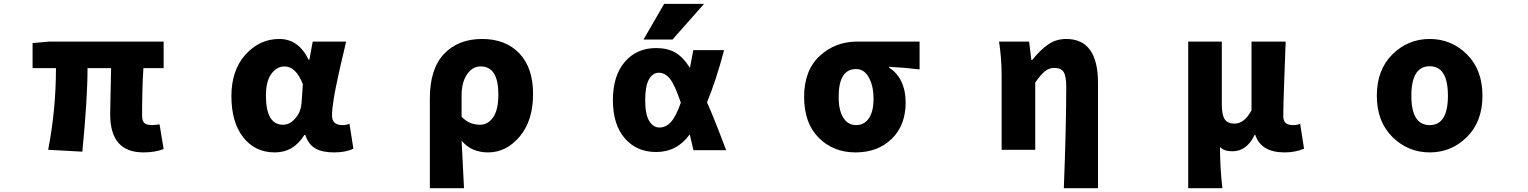

<svg xmlns="http://www.w3.org/2000/svg" viewBox="-20 -788 8040 1010"><path d="M734.4 13.7Q559.6 13.7 559.6 -186.5Q559.6 -200.2 561.5 -290Q563.5 -379.9 564.5 -429.7H440.4Q440.4 -267.6 413.1 9.8L233.4 0Q274.4 -212.9 274.4 -429.7H151.4V-561.5L238.3 -569.3H840.8V-429.7H734.4Q727.5 -333 727.5 -179.7Q727.5 -151.4 739.7 -140.6Q752 -129.9 779.3 -129.9Q788.1 -129.9 819.3 -133.8L840.8 -3.9Q795.9 13.7 734.4 13.7Z M1425.8 13.7Q1321.3 13.7 1259.3 -65.9Q1197.3 -145.5 1197.3 -282.2Q1197.3 -418.9 1271.5 -501Q1345.7 -583 1449.2 -583Q1550.8 -583 1603.5 -473.6H1607.4L1625 -569.3H1800.8Q1797.9 -554.7 1787.6 -512.2Q1777.3 -469.7 1772.5 -448.7Q1767.6 -427.7 1759.3 -389.2Q1751 -350.6 1746.1 -326.7Q1741.2 -302.7 1736.3 -272.9Q1731.4 -243.2 1729 -220.7Q1726.6 -198.2 1726.6 -180.7Q1726.6 -129.9 1781.2 -129.9Q1800.8 -129.9 1818.4 -136.7L1838.9 -5.9Q1799.8 13.7 1737.3 13.7Q1674.8 13.7 1638.7 -7.3Q1602.5 -28.3 1585.9 -78.1H1581.1Q1524.4 13.7 1425.8 13.7ZM1468.8 -131.8Q1504.9 -131.8 1534.2 -166Q1563.5 -200.2 1566.4 -248L1573.2 -344.7Q1537.1 -438.5 1476.6 -438.5Q1436.5 -438.5 1407.7 -399.9Q1378.9 -361.3 1378.9 -285.2Q1378.9 -131.8 1468.8 -131.8Z M2241.2 202.1V-269.5Q2241.2 -425.8 2315.9 -504.4Q2390.6 -583 2515.6 -583Q2640.6 -583 2712.4 -506.8Q2784.2 -430.7 2784.2 -293.9Q2784.2 -153.3 2713.9 -69.8Q2643.6 13.7 2547.9 13.7Q2459 13.7 2408.2 -47.9Q2413.1 38.1 2420.9 202.1ZM2504.9 -131.8Q2546.9 -131.8 2574.2 -170.9Q2601.6 -210 2601.6 -291Q2601.6 -438.5 2508.8 -438.5Q2464.8 -438.5 2436.5 -396.5Q2408.2 -354.5 2408.2 -287.1V-173.8Q2448.2 -131.8 2504.9 -131.8Z M3561.5 -248Q3529.3 -342.8 3503.9 -374Q3478.5 -405.3 3445.8 -405.3Q3413.1 -405.3 3393.6 -370.1Q3374 -335 3374 -260.7Q3374 -186.5 3395 -151.9Q3416 -117.2 3449.2 -117.2Q3482.4 -117.2 3508.8 -145.5Q3535.2 -173.8 3561.5 -248ZM3699.2 -250Q3740.2 -157.2 3799.8 2H3627.9Q3623 -19.5 3608.4 -81.1Q3541 11.7 3431.6 11.7Q3329.1 11.7 3266.6 -60.5Q3204.1 -132.8 3204.1 -261.2Q3204.1 -389.6 3266.6 -462.4Q3329.1 -535.2 3431.6 -535.2Q3491.2 -535.2 3532.7 -511.2Q3574.2 -487.3 3609.4 -430.7Q3615.2 -459 3627 -524.4H3789.1Q3747.1 -365.2 3699.2 -250ZM3473.6 -767.6H3683.6L3517.6 -580.1H3365.2Z M4210 -278.3Q4210 -418 4292 -493.7Q4374 -569.3 4489.3 -569.3H4817.4V-422.9Q4724.6 -433.6 4657.2 -436.5V-431.6Q4698.2 -407.2 4721.2 -359.4Q4744.1 -311.5 4744.1 -249Q4744.1 -128.9 4670.9 -57.6Q4597.7 13.7 4480.5 13.7Q4363.3 13.7 4286.6 -63.5Q4210 -140.6 4210 -278.3ZM4575.2 -267.6Q4575.2 -335 4550.8 -379.9Q4526.4 -424.8 4483.4 -424.8Q4391.6 -424.8 4391.6 -278.3Q4391.6 -208 4416 -168.9Q4440.4 -129.9 4483.4 -129.9Q4526.4 -129.9 4550.8 -166Q4575.2 -202.1 4575.2 -267.6Z M5755.9 202.1H5576.2Q5588.9 -126 5588.9 -330.1Q5588.9 -387.7 5575.2 -409.2Q5561.5 -430.7 5525.4 -430.7Q5498 -430.7 5475.6 -412.1Q5453.1 -393.6 5425.8 -353.5V0H5249V-391.6Q5249 -480.5 5235.4 -569.3H5393.6L5405.3 -472.7H5410.2Q5452.1 -525.4 5493.7 -554.2Q5535.2 -583 5588.9 -583Q5755.9 -583 5755.9 -351.6Z M6230.5 202.1V-569.3H6407.2V-239.3Q6407.2 -182.6 6422.9 -160.2Q6438.5 -137.7 6473.6 -137.7Q6526.4 -137.7 6563.5 -208V-569.3H6743.2Q6742.2 -539.1 6736.3 -384.8Q6730.5 -230.5 6730.5 -177.7Q6730.5 -151.4 6743.7 -140.6Q6756.8 -129.9 6783.2 -129.9Q6802.7 -129.9 6819.3 -136.7L6839.8 -5.9Q6793.9 13.7 6737.3 13.7Q6613.3 13.7 6583 -79.1H6580.1Q6539.1 7.8 6462.9 7.8Q6418.9 7.8 6397.5 -14.6Q6398.4 101.6 6410.2 202.1Z M7222.7 -284.2Q7222.7 -420.9 7304.7 -502Q7386.7 -583 7501 -583Q7615.2 -583 7696.8 -502Q7778.3 -420.9 7778.3 -284.2Q7778.3 -148.4 7696.8 -67.4Q7615.2 13.7 7501 13.7Q7386.7 13.7 7304.7 -67.4Q7222.7 -148.4 7222.7 -284.2ZM7501 -129.9Q7596.7 -129.9 7596.7 -284.2Q7596.7 -439.5 7501 -439.5Q7404.3 -439.5 7404.3 -284.2Q7404.3 -129.9 7501 -129.9Z"/></svg>

Font: Gen Shin Gothic Monospace Heavy
Style: Bold
Weight: 800
Designer: [Source Han Sans]
Ryoko NISHIZUKA  (kana & ideographs); Paul D. Hunt (Latin, Greek & Cyrillic); Wenlong ZHANG  (bopomofo
Version: Version 1.002.20150607